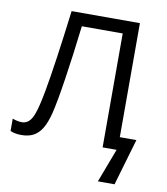

<svg xmlns="http://www.w3.org/2000/svg" viewBox="-96 -794 925 1064"><g transform="rotate(10 366.5 -262.0)"><path d="M599.1 0H520.5V-641.1H290.5Q271.5 -478 250.7 -341.1Q230 -204.1 213.9 -139.2Q199.2 -82 179.7 -50.5Q160.2 -19 132.3 -3.9Q104.5 10.7 64 10.7Q27.8 10.7 2.4 -1V-70.3Q31.7 -59.6 54.2 -59.6Q77.6 -59.6 94.2 -74.7Q110.8 -89.8 122.1 -122.1Q136.2 -158.2 154.3 -255.9Q182.1 -408.7 220.2 -713.9H604.5V-72.3H697.8L621.1 189.9H527.3Z"/></g></svg>

Font: Viking Open Sans
Style: Regular
Weight: 400
Foundry: Ascender Corporation
Version: Version 2.001